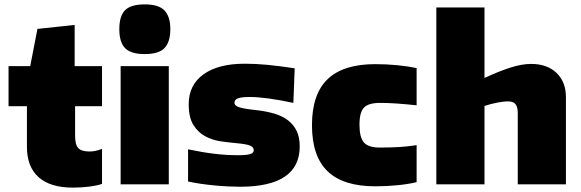

<svg xmlns="http://www.w3.org/2000/svg" viewBox="-20 -842 2654 877"><path d="M313 15Q210 15 156.5 -32.5Q103 -80 103 -171V-357H19V-540H118L151 -710L321 -728V-540H446V-357H323V-223Q323 -181 337.5 -165.5Q352 -150 389 -150Q416 -150 446 -162V-2Q423 6 386.5 10.5Q350 15 313 15Z M641 -595Q578 -595 551.5 -622Q525 -649 525 -709Q525 -769 551.5 -795.5Q578 -822 641 -822Q705 -822 731.5 -794Q758 -766 758 -709Q758 -651 732 -623Q706 -595 641 -595ZM531 -540H751V0H531Z M1076 11Q1051 11 1021 9.5Q991 8 959.5 5Q928 2 897 -2.5Q866 -7 839 -13V-160Q905 -146 960 -139.5Q1015 -133 1066 -133Q1106 -133 1122.5 -138Q1139 -143 1139 -156Q1139 -170 1122 -177Q1105 -184 1060 -188Q1026 -191 988 -196.5Q950 -202 917.5 -219.5Q885 -237 863.5 -271Q842 -305 842 -366Q842 -454 909.5 -502.5Q977 -551 1098 -551Q1147 -551 1200 -546Q1253 -541 1326 -530L1320 -372Q1260 -385 1208.5 -392Q1157 -399 1122 -399Q1084 -399 1067.5 -393Q1051 -387 1051 -373Q1051 -359 1072.5 -352Q1094 -345 1150 -339Q1196 -334 1233 -323Q1270 -312 1295.5 -292.5Q1321 -273 1335 -244Q1349 -215 1349 -173Q1349 11 1076 11Z M1694 9Q1548 9 1476.5 -59.5Q1405 -128 1405 -270Q1405 -412 1476.5 -480.5Q1548 -549 1694 -549Q1747 -549 1796.5 -544Q1846 -539 1883 -531V-361Q1836 -366 1795 -369Q1754 -372 1716 -372Q1663 -372 1642.5 -350.5Q1622 -329 1622 -272Q1622 -214 1642.5 -191Q1663 -168 1714 -168Q1767 -168 1805.5 -170.5Q1844 -173 1883 -179V-10Q1846 -1 1796.5 4Q1747 9 1694 9Z M1973 -808H2193V-486Q2258 -516 2310.5 -533Q2363 -550 2406 -550Q2479 -550 2522 -509Q2565 -468 2565 -398V0H2345V-325Q2345 -354 2334.5 -366.5Q2324 -379 2300 -379Q2282 -379 2252.5 -373.5Q2223 -368 2193 -358V0H1973Z"/></svg>

Font: Plata Sans Black
Style: Regular
Weight: 900
Designer: Pablo Impallari, Andres Torresi, & Cristiano Sobral
Foundry: Pablo Impallari, Andres Torresi, & Cristiano Sobral
Version: Version 1.00;December 28, 2019;FontCreator 12.0.0.2547 64-bi